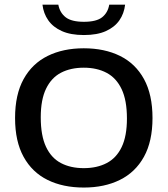

<svg xmlns="http://www.w3.org/2000/svg" viewBox="-20 -814 734 841"><path d="M347 7.5Q256 7.5 188.5 -25.8Q121 -59 83.5 -126.8Q46 -194.5 46 -297Q46 -400 83.5 -467.8Q121 -535.5 188.8 -569Q256.5 -602.5 347 -602.5Q438 -602.5 505.8 -569Q573.5 -535.5 610.8 -467.5Q648 -399.5 648 -297Q648 -195 610.5 -127.2Q573 -59.5 505.2 -26Q437.5 7.5 347 7.5ZM347 -77.5Q405 -77.5 447.5 -99.8Q490 -122 513 -170Q536 -218 536 -295Q536 -374.5 512.8 -423.5Q489.5 -472.5 447 -495Q404.5 -517.5 347 -517.5Q289.5 -517.5 247.2 -495.5Q205 -473.5 181.8 -425.5Q158.5 -377.5 158.5 -300Q158.5 -220 181.5 -171Q204.5 -122 246.8 -99.8Q289 -77.5 347 -77.5ZM347.5 -660.5Q289.5 -660.5 251 -677.8Q212.5 -695 191.5 -725Q170.5 -755 166 -793.5H235.5Q242 -758.5 267.5 -738.5Q293 -718.5 347.5 -718.5Q402.5 -718.5 427.5 -738.5Q452.5 -758.5 458.5 -793.5H528Q523.5 -754.5 502.8 -724.8Q482 -695 443.8 -677.8Q405.5 -660.5 347.5 -660.5Z"/></svg>

Font: Encode Sans SC SemiExpanded Medium
Style: Regular
Weight: 500
Width: 6
Designer: Multiple Designers
Foundry: Impallari Type
Version: Version 3.002